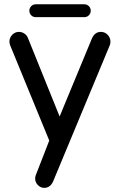

<svg xmlns="http://www.w3.org/2000/svg" viewBox="-20 -654 564 904"><path d="M118.2 -603.5Q118.2 -616.2 127 -625Q135.7 -633.8 148.4 -633.8H377Q389.6 -633.8 398.4 -625Q407.2 -616.2 407.2 -603.5Q407.2 -590.8 398.4 -582Q389.6 -573.2 377 -573.2H148.4Q135.7 -573.2 127 -582Q118.2 -590.8 118.2 -603.5ZM145.5 186.5Q145.5 178.7 148.4 170.9L211.9 7.8L28.3 -439.5Q24.4 -449.2 24.4 -458Q24.4 -476.6 37.6 -490.2Q50.8 -503.9 69.3 -503.9Q83 -503.9 94.7 -496.1Q106.4 -488.3 111.3 -475.6L260.7 -105.5L413.1 -473.6Q426.8 -503.9 455.1 -503.9Q473.6 -503.9 486.8 -490.2Q500 -476.6 500 -458Q500 -449.2 497.1 -441.4L230.5 199.2Q216.8 230.5 188.5 230.5Q170.9 230.5 158.2 217.3Q145.5 204.1 145.5 186.5Z"/></svg>

Font: jf-openhuninn-1.1
Style: Regular
Weight: 400
Designer: [Kosugi Maru]
      Designed by Motoya company      

      [Varela Round]
      Joe Prince(Latin component); Avraham Co
Foundry: justfont CO.,LTD.
Version: 1.1